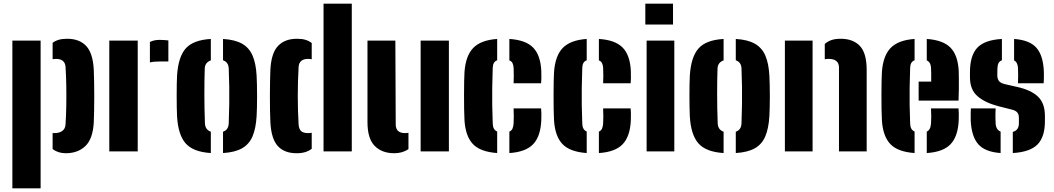

<svg xmlns="http://www.w3.org/2000/svg" viewBox="-20 -820 5707 1040"><path d="M265 -99.5Q268 -99 274 -99Q301 -99 317.2 -110.5Q333.5 -122 335 -146Q338 -191.5 339 -246.8Q340 -302 339 -357.2Q338 -412.5 335 -458Q332 -501 283 -501Q274 -501 265 -499.5V-588Q279.5 -599 298.2 -604.5Q317 -610 344 -610Q410 -610 446.8 -571Q483.5 -532 488 -441Q489 -416 489.8 -378Q490.5 -340 490.5 -298.5Q490.5 -257 489.8 -219.8Q489 -182.5 488 -159Q483.5 -68.5 442.8 -29.2Q402 10 336 10Q295 10 265 -12.5ZM47 200V-600H200V200Z M792 -482V-592.5Q813 -604 845 -604Q858.5 -604 871.5 -603Q884.5 -602 892 -601V-487H847Q814 -487 792 -482ZM572 0V-600H726V0Z M939 -191Q938 -210 937.5 -239.2Q937 -268.5 937 -301.2Q937 -334 937.5 -363Q938 -392 939 -410Q945.5 -512 986.2 -557.8Q1027 -603.5 1122 -609V-493Q1090 -481.5 1089 -448Q1087 -386.5 1087 -309.2Q1087 -232 1090 -153Q1091 -117.5 1122 -106.5V9Q1026 3 985.2 -43.8Q944.5 -90.5 939 -191ZM1188 9V-106.5Q1218 -116.5 1219 -153Q1221 -212 1221.8 -258.5Q1222.5 -305 1221.8 -349.8Q1221 -394.5 1219 -448Q1218 -483.5 1188 -493.5V-609Q1253.5 -605 1291.8 -583Q1330 -561 1348.2 -518.5Q1366.5 -476 1370 -410Q1371 -391 1371.8 -361.5Q1372.5 -332 1372.5 -299.5Q1372.5 -267 1371.8 -238Q1371 -209 1370 -191Q1366 -124 1347.8 -81.2Q1329.5 -38.5 1291.2 -16.8Q1253 5 1188 9Z M1732.5 0V-800H1885.5V0ZM1444.5 -159Q1443 -184.5 1442.5 -222.5Q1442 -260.5 1442 -302Q1442 -343.5 1442.8 -380.5Q1443.5 -417.5 1444.5 -441Q1449 -532 1485.8 -571Q1522.5 -610 1588.5 -610Q1616 -610 1635 -604.2Q1654 -598.5 1668.5 -587V-499Q1660 -501 1649.5 -501Q1600.5 -501 1597.5 -458Q1593 -382.5 1593 -300.2Q1593 -218 1597.5 -146Q1599 -122 1610.5 -110.5Q1622 -99 1649.5 -99Q1660 -99 1668.5 -101V-14Q1653.5 -2.5 1633.8 3.8Q1614 10 1586.5 10Q1520 10 1484.5 -29.2Q1449 -68.5 1444.5 -159Z M1970.5 -159V-600H2121.5L2123.5 -146Q2123.5 -99 2174.5 -99Q2183.5 -99 2192.5 -100.5V-12.5Q2160.5 10 2115.5 10Q2049.5 10 2010 -29.2Q1970.5 -68.5 1970.5 -159ZM2258.5 0V-600H2411.5V0Z M2496 -168Q2494.5 -191.5 2494 -228.5Q2493.5 -265.5 2493.5 -305.8Q2493.5 -346 2494.2 -379.8Q2495 -413.5 2496 -430Q2502.5 -519 2544 -561Q2585.5 -603 2673 -609V-493.5Q2650 -485.5 2649 -453Q2647 -392 2646.2 -344.5Q2645.5 -297 2646.2 -251.5Q2647 -206 2649 -151Q2649.5 -117.5 2673 -107.5V9Q2581.5 2.5 2541.5 -39.8Q2501.5 -82 2496 -168ZM2762 -369Q2763 -384 2763 -411Q2763 -438 2762 -453Q2761 -467.5 2756.2 -477.8Q2751.5 -488 2739 -493V-609Q2827 -603.5 2867.5 -562.5Q2908 -521.5 2912 -436Q2913 -419.5 2912.5 -396.2Q2912 -373 2911 -369ZM2739 9V-107Q2751.5 -112.5 2756.2 -123.8Q2761 -135 2762 -152Q2763 -167 2763 -185.5Q2763 -204 2762 -233H2911Q2912 -227 2912.5 -205.8Q2913 -184.5 2912 -168Q2908 -80.5 2867.5 -38.5Q2827 3.5 2739 9Z M2981 -168Q2979.5 -191.5 2979 -228.5Q2978.5 -265.5 2978.5 -305.8Q2978.5 -346 2979.2 -379.8Q2980 -413.5 2981 -430Q2987.5 -519 3029 -561Q3070.5 -603 3158 -609V-493.5Q3135 -485.5 3134 -453Q3132 -392 3131.2 -344.5Q3130.5 -297 3131.2 -251.5Q3132 -206 3134 -151Q3134.5 -117.5 3158 -107.5V9Q3066.5 2.5 3026.5 -39.8Q2986.5 -82 2981 -168ZM3247 -369Q3248 -384 3248 -411Q3248 -438 3247 -453Q3246 -467.5 3241.2 -477.8Q3236.5 -488 3224 -493V-609Q3312 -603.5 3352.5 -562.5Q3393 -521.5 3397 -436Q3398 -419.5 3397.5 -396.2Q3397 -373 3396 -369ZM3224 9V-107Q3236.5 -112.5 3241.2 -123.8Q3246 -135 3247 -152Q3248 -167 3248 -185.5Q3248 -204 3247 -233H3396Q3397 -227 3397.5 -205.8Q3398 -184.5 3397 -168Q3393 -80.5 3352.5 -38.5Q3312 3.5 3224 9Z M3475.5 -687V-800H3625.5V-687ZM3482.5 0V-600H3632.5V0Z M3716.5 -191Q3715.5 -210 3715 -239.2Q3714.5 -268.5 3714.5 -301.2Q3714.5 -334 3715 -363Q3715.5 -392 3716.5 -410Q3723 -512 3763.8 -557.8Q3804.5 -603.5 3899.5 -609V-493Q3867.5 -481.5 3866.5 -448Q3864.5 -386.5 3864.5 -309.2Q3864.5 -232 3867.5 -153Q3868.5 -117.5 3899.5 -106.5V9Q3803.5 3 3762.8 -43.8Q3722 -90.5 3716.5 -191ZM3965.5 9V-106.5Q3995.5 -116.5 3996.5 -153Q3998.5 -212 3999.2 -258.5Q4000 -305 3999.2 -349.8Q3998.5 -394.5 3996.5 -448Q3995.5 -483.5 3965.5 -493.5V-609Q4031 -605 4069.2 -583Q4107.5 -561 4125.8 -518.5Q4144 -476 4147.5 -410Q4148.5 -391 4149.2 -361.5Q4150 -332 4150 -299.5Q4150 -267 4149.2 -238Q4148.5 -209 4147.5 -191Q4143.5 -124 4125.2 -81.2Q4107 -38.5 4068.8 -16.8Q4030.5 5 3965.5 9Z M4524.5 0V-454Q4524.5 -501 4468.5 -501Q4463.5 -501 4458.2 -500.5Q4453 -500 4447.5 -499V-582Q4463 -595.5 4483.2 -602.8Q4503.5 -610 4533.5 -610Q4601 -610 4637.8 -571Q4674.5 -532 4674.5 -441V0ZM4231.5 0V-600H4381.5V0Z M4757 -168Q4755.5 -191.5 4755 -228.5Q4754.5 -265.5 4754.5 -305.8Q4754.5 -346 4755.2 -379.8Q4756 -413.5 4757 -430Q4763.5 -519 4805 -561Q4846.5 -603 4934 -609V-493.5Q4911 -485.5 4910 -453Q4908 -392 4907.2 -344.5Q4906.5 -297 4907.2 -251.5Q4908 -206 4910 -151Q4910.5 -117.5 4934 -107.5V9Q4842.5 2.5 4802.5 -39.8Q4762.5 -82 4757 -168ZM4956 -275V-378H5024Q5024 -403.5 5024 -425Q5024 -446.5 5023 -453Q5021.5 -483 5000 -493V-609Q5088 -603 5128.2 -562.2Q5168.5 -521.5 5173 -436Q5173.5 -424 5173.8 -396.5Q5174 -369 5173.8 -336Q5173.5 -303 5172 -275ZM5000 9V-107Q5021 -116.5 5023 -152Q5024 -167 5024.2 -185.5Q5024.5 -204 5023 -233H5172Q5173 -227 5173.5 -205.8Q5174 -184.5 5173 -168Q5169 -80.5 5128.5 -38.5Q5088 3.5 5000 9Z M5466 9V-105.5Q5499 -114.5 5499 -152V-184Q5499 -199 5490.8 -210Q5482.5 -221 5462 -226L5387 -245Q5314.5 -264 5274.2 -299.5Q5234 -335 5234 -401V-429Q5234 -518.5 5273.2 -561Q5312.5 -603.5 5407 -609V-493.5Q5384 -485.5 5383 -453Q5383 -451.5 5382.5 -444Q5382 -436.5 5382 -414Q5382 -393 5391 -381.2Q5400 -369.5 5424 -364L5490 -349Q5564.5 -332.5 5602.2 -296.8Q5640 -261 5640 -192V-164Q5640 -78 5599.5 -37.2Q5559 3.5 5466 9ZM5494 -369Q5495 -385.5 5495 -413Q5495 -440.5 5494 -453Q5491.5 -484 5473 -492.5V-609Q5556.5 -603 5593.2 -562Q5630 -521 5634 -436Q5634.5 -428 5634.5 -413.5Q5634.5 -399 5634 -385.8Q5633.5 -372.5 5633 -369ZM5238 -168Q5237.5 -190 5238 -209Q5238.5 -228 5239 -233H5373Q5371.5 -200 5372 -182.2Q5372.5 -164.5 5373 -151Q5375 -117.5 5400 -107V9Q5315.5 3 5278.8 -39Q5242 -81 5238 -168Z"/></svg>

Font: Big Shoulders Stencil Text Black
Style: Regular
Weight: 900
Designer: Patric King
Foundry: XO Type Co
Version: Version 1.000